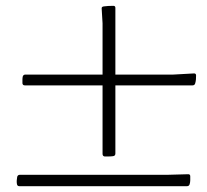

<svg xmlns="http://www.w3.org/2000/svg" viewBox="-20 -659 710 659"><path d="M58 -396Q60 -403 67 -403H574L646 -407Q653 -407 653 -400Q653 -393 652.5 -386.5Q652 -380 650 -373Q648 -366 641 -366H65Q58 -366 57 -373Q57 -379 57 -385Q57 -391 58 -396ZM376 -132Q376 -124 368 -123Q361 -122 353.5 -122Q346 -122 339 -122Q332 -123 332 -131V-579L329 -629Q328 -636 336 -637Q343 -638 351.5 -638.5Q360 -639 369 -639Q376 -639 376 -632ZM39 -52Q41 -59 48 -59H554L626 -61Q633 -61 633 -54Q633 -47 633 -40.5Q633 -34 631 -27Q629 -20 622 -20H46Q39 -20 38 -28Q37 -34 37.5 -40Q38 -46 39 -52Z"/></svg>

Font: Hahmlet ExtraLight
Style: Regular
Weight: 250
Designer: Minjoo Ham & Mark Frömberg
Foundry: hypertype
Version: Version 1.002